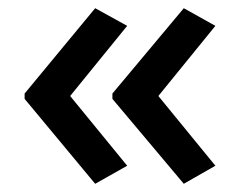

<svg xmlns="http://www.w3.org/2000/svg" viewBox="-20 -501 584 468"><path d="M40 -273 212 -481 290 -438 151 -267 290 -97 212 -53 40 -260ZM254 -273 428 -481 505 -438 366 -267 505 -97 428 -53 254 -260Z"/></svg>

Font: Noto Sans Javanese Medium
Style: Regular
Weight: 500
Version: Version 2.004